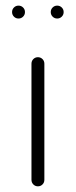

<svg xmlns="http://www.w3.org/2000/svg" viewBox="-20 -656 267 676"><path d="M29.1 -597.4Q22.5 -604 22.5 -613.5Q22.5 -623 29.1 -629.6Q35.6 -636.2 45.2 -636.2Q54.7 -636.2 61.3 -629.6Q67.9 -623 67.9 -613.5Q67.9 -604 61.3 -597.4Q54.7 -590.8 45.2 -590.8Q35.6 -590.8 29.1 -597.4ZM90.8 -22.9V-431.6Q90.8 -441.4 97.4 -448Q104 -454.6 113.5 -454.6Q123 -454.6 129.6 -448Q136.2 -441.4 136.2 -431.6V-22.9Q136.2 -13.2 129.6 -6.6Q123 0 113.5 0Q104 0 97.4 -6.6Q90.8 -13.2 90.8 -22.9ZM165.3 -597.4Q158.7 -604 158.7 -613.5Q158.7 -623 165.3 -629.6Q171.9 -636.2 181.4 -636.2Q190.9 -636.2 197.5 -629.6Q204.1 -623 204.1 -613.5Q204.1 -604 197.5 -597.4Q190.9 -590.8 181.4 -590.8Q171.9 -590.8 165.3 -597.4Z"/></svg>

Font: OpenGost Type A TT
Style: Regular
Weight: 400
Version: Version 0.3